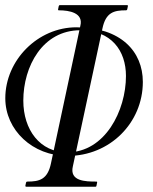

<svg xmlns="http://www.w3.org/2000/svg" viewBox="-23 -708 579 728"><path d="M253.4 -78.1 365.2 -599.1C377.9 -661.1 408.7 -668.9 454.6 -668.9C458 -668.9 459 -670.9 459.5 -672.9L461.9 -684.6C462.4 -686 462.4 -688.5 459 -688.5H204.6C201.2 -688.5 200.2 -687 199.7 -684.6L197.3 -672.9C196.8 -670.9 196.8 -668.9 200.2 -668.9C240.2 -668.9 293.9 -659.2 281.7 -610.4L170.4 -89.4C157.7 -27.3 126.5 -19.5 80.6 -19.5C77.1 -19.5 76.2 -17.1 75.7 -15.6L73.2 -3.9C73.2 -2.4 73.2 0 76.7 0H338.4C342.3 0 342.3 -2 342.8 -3.9L345.2 -15.6C345.7 -17.6 345.7 -19.5 342.3 -19.5C300.8 -19.5 239.3 -20.5 253.4 -78.1ZM233.4 -116.7C393.6 -116.7 518.6 -242.2 518.6 -397.5C518.6 -512.7 435.1 -604.5 266.6 -604.5C120.6 -604.5 -2.9 -480 -2.9 -335.4C-2.9 -214.8 100.6 -116.7 233.4 -116.7ZM231.9 -130.4C128.4 -130.4 65.4 -215.8 65.4 -326.7C65.4 -456.5 138.7 -593.3 281.2 -593.3C399.4 -593.3 454.6 -515.6 454.6 -419.9C454.6 -288.6 375.5 -130.4 231.9 -130.4Z"/></svg>

Font: Cardo
Style: Italic
Weight: 400
Designer: David J. Perry
Foundry: David J. Perry
Version: Version 0.99